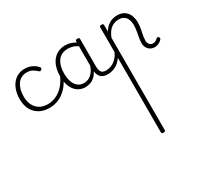

<svg xmlns="http://www.w3.org/2000/svg" viewBox="-265 -906 2355 2213"><g transform="rotate(-30 912.5 200.5)"><path d="M325 17Q208 17 139.5 -52Q71 -121 71 -243Q71 -303 86.5 -353.5Q102 -404 131 -441Q160 -478 201.5 -498.5Q243 -519 296 -519Q342 -519 386.5 -499Q431 -479 461 -442Q466 -435 465.5 -428.5Q465 -422 456 -413Q447 -404 439.5 -404Q432 -404 425 -410Q396 -437 367 -453.5Q338 -470 293 -470Q256 -470 225 -455Q194 -440 172 -410.5Q150 -381 138 -339.5Q126 -298 126 -245Q126 -179 150.5 -130.5Q175 -82 220 -56Q265 -30 326 -30Q337 -30 342.5 -23Q348 -16 348 -6.5Q348 3 342.5 10Q337 17 325 17Z M324 17Q315 17 310.5 10Q306 3 306 -6.5Q306 -16 311 -23Q316 -30 325 -30Q384 -30 437.5 -55Q491 -80 534.5 -127Q578 -174 607 -240Q611 -249 620 -248Q629 -247 635.5 -240.5Q642 -234 638 -224Q608 -145 559 -91.5Q510 -38 449.5 -10.5Q389 17 324 17Z M799 17Q744 17 700 -12Q656 -41 631 -98Q606 -155 606 -238Q606 -288 615.5 -331Q625 -374 644 -408.5Q663 -443 690.5 -467.5Q718 -492 754.5 -505.5Q791 -519 836 -519Q874 -519 910.5 -506.5Q947 -494 983 -470V-419Q943 -449 908 -459.5Q873 -470 837 -470Q805 -470 777.5 -460.5Q750 -451 728.5 -432Q707 -413 692.5 -385.5Q678 -358 670 -322Q662 -286 662 -242Q662 -180 678.5 -133Q695 -86 727.5 -59.5Q760 -33 809 -33Q843 -33 875 -49Q907 -65 933.5 -101.5Q960 -138 977 -202L995 -159Q974 -85 940.5 -47Q907 -9 869.5 4Q832 17 799 17ZM1095 17Q1061 17 1037 7Q1013 -3 998 -22Q983 -41 975.5 -69Q968 -97 968 -132V-495Q968 -506 975 -510.5Q982 -515 996 -515Q1009 -515 1015 -510.5Q1021 -506 1021 -496V-133Q1021 -81 1038 -56Q1055 -31 1101 -31Q1108 -31 1112 -23.5Q1116 -16 1115.5 -7Q1115 2 1110.5 9.5Q1106 17 1095 17Z M1092 17Q1081 17 1075.5 9.5Q1070 2 1070.5 -7Q1071 -16 1078 -23.5Q1085 -31 1098 -31Q1135 -31 1166 -43Q1197 -55 1221 -75Q1245 -95 1263 -120Q1281 -145 1291 -172Q1295 -183 1304 -182.5Q1313 -182 1319 -174.5Q1325 -167 1322 -157Q1311 -124 1291 -93Q1271 -62 1242.5 -37Q1214 -12 1176 2.5Q1138 17 1092 17Z M1314 920Q1301 920 1295 915.5Q1289 911 1289 901V-496Q1289 -506 1295.5 -510.5Q1302 -515 1315 -515Q1329 -515 1335 -510.5Q1341 -506 1341 -496V-408Q1365 -450 1395.5 -474.5Q1426 -499 1459.5 -509Q1493 -519 1526 -519Q1577 -519 1614.5 -496.5Q1652 -474 1672.5 -431Q1693 -388 1693 -325Q1693 -301 1690 -278Q1687 -255 1682.5 -233Q1678 -211 1673.5 -189Q1669 -167 1666 -145.5Q1663 -124 1663 -102Q1663 -69 1681.5 -50Q1700 -31 1726 -31Q1736 -31 1746.5 -34Q1757 -37 1768 -44Q1779 -51 1790 -62Q1796 -68 1803 -67.5Q1810 -67 1817 -60Q1823 -54 1824.5 -46.5Q1826 -39 1821 -32Q1810 -17 1793 -6Q1776 5 1757.5 11Q1739 17 1722 17Q1673 17 1641.5 -15Q1610 -47 1610 -100Q1610 -122 1613 -144Q1616 -166 1620 -187.5Q1624 -209 1628 -231.5Q1632 -254 1635 -276.5Q1638 -299 1638 -322Q1638 -393 1607 -431Q1576 -469 1517 -469Q1491 -469 1465.5 -461.5Q1440 -454 1417 -437Q1394 -420 1375 -393Q1356 -366 1341 -327V901Q1341 911 1334.5 915.5Q1328 920 1314 920Z"/></g></svg>

Font: Playwrite BE WAL ExtraLight
Style: Regular
Weight: 250
Version: Version 1.002